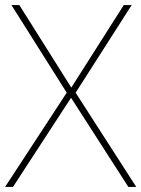

<svg xmlns="http://www.w3.org/2000/svg" viewBox="-23 -734 555 754"><path d="M512 0H481L256 -350L28 0H-3L239 -370L22 -714H53L257 -390L463 -714H494L274 -370Z"/></svg>

Font: Noto Sans Lao Looped Thin
Style: Regular
Weight: 100
Designer: Mark Frömberg, Ben Mitchell
Foundry: The Fontpad Ltd
Version: Version 1.002; ttfautohint (v1.8.4.7-5d5b)